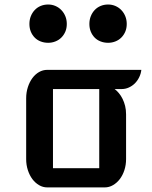

<svg xmlns="http://www.w3.org/2000/svg" viewBox="-20 -815 663 835"><path d="M93.8 -387.2Q93.8 -413.1 101.1 -435.8Q108.4 -458.5 120.8 -475.3Q133.3 -492.2 149.9 -501.7Q166.5 -511.2 185.5 -511.2H594.7Q592.8 -494.1 585.2 -478.8Q577.6 -463.4 566.2 -452.1Q554.7 -440.9 540 -434.3Q525.4 -427.7 509.3 -427.7H478.5Q487.8 -420.9 496.8 -410.2Q505.9 -399.4 512.9 -385.3Q520 -371.1 524.2 -354.2Q528.3 -337.4 528.3 -317.9V-123Q528.3 -97.7 521 -75.2Q513.7 -52.7 501 -36.1Q488.3 -19.5 471.4 -9.8Q454.6 0 435.5 0H185.5Q166.5 0 149.9 -9.8Q133.3 -19.5 120.8 -36.1Q108.4 -52.7 101.1 -75.2Q93.8 -97.7 93.8 -123ZM411.6 -83.5V-427.7H210.4V-83.5ZM450.2 -628.9Q432.6 -628.9 417.5 -634.8Q402.3 -640.6 391.6 -651.6Q380.9 -662.6 374.8 -677.5Q368.7 -692.4 368.7 -710.9Q368.7 -729 374.8 -744.4Q380.9 -759.8 391.6 -771.2Q402.3 -782.7 417.5 -789.1Q432.6 -795.4 450.2 -795.4Q466.8 -795.4 481.7 -789.1Q496.6 -782.7 507.6 -771.2Q518.6 -759.8 524.9 -744.4Q531.2 -729 531.2 -710.9Q531.2 -692.4 524.9 -677.5Q518.6 -662.6 507.6 -651.6Q496.6 -640.6 481.7 -634.8Q466.8 -628.9 450.2 -628.9ZM189.5 -628.9Q171.9 -628.9 156.7 -634.8Q141.6 -640.6 130.9 -651.6Q120.1 -662.6 114 -677.5Q107.9 -692.4 107.9 -710.9Q107.9 -729 114 -744.4Q120.1 -759.8 130.9 -771.2Q141.6 -782.7 156.7 -789.1Q171.9 -795.4 189.5 -795.4Q206.1 -795.4 220.9 -789.1Q235.8 -782.7 246.8 -771.2Q257.8 -759.8 264.2 -744.4Q270.5 -729 270.5 -710.9Q270.5 -692.4 264.2 -677.5Q257.8 -662.6 246.8 -651.6Q235.8 -640.6 220.9 -634.8Q206.1 -628.9 189.5 -628.9Z"/></svg>

Font: Atomic Age
Style: Regular
Weight: 400
Designer: James Grieshaber
Foundry: James Grieshaber
Version: Version 1.008; ttfautohint (v1.4.1) -l 6 -r 46 -G 0 -x 0 -H 